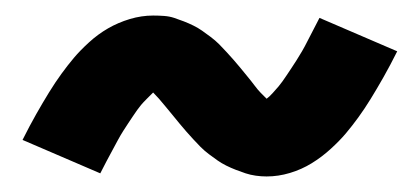

<svg xmlns="http://www.w3.org/2000/svg" viewBox="-20 -419 540 247"><path d="M323 -192Q316 -192 309 -193Q302 -194 296 -196Q290 -198 283.5 -200.5Q277 -203 271 -206Q265 -209 260 -212.5Q255 -216 249 -220.5Q243 -225 238 -230Q233 -235 228.5 -240Q224 -245 219.5 -250Q215 -255 211 -260Q207 -265 202 -271Q197 -277 192.5 -282.5Q188 -288 184.5 -292Q181 -296 177 -300Q174 -297 169 -292Q164 -287 161.5 -284Q159 -281 156.5 -277.5Q154 -274 151 -269.5Q148 -265 145 -260.5Q142 -256 138.5 -250.5Q135 -245 131.5 -238.5Q128 -232 124.5 -225.5Q121 -219 117 -211.5Q113 -204 109 -196L9 -239Q18 -257 26.5 -272Q35 -287 43 -300Q51 -313 59 -324Q67 -335 75 -344.5Q83 -354 94.5 -364.5Q106 -375 119 -382.5Q132 -390 147 -394.5Q162 -399 177 -399Q184 -399 191 -398.5Q198 -398 204 -396Q210 -394 216.5 -391.5Q223 -389 229 -386Q235 -383 240 -379.5Q245 -376 251 -371.5Q257 -367 262 -362Q267 -357 271.5 -352Q276 -347 280.5 -342Q285 -337 289 -332Q293 -327 298 -321Q303 -315 307.5 -309Q312 -303 315.5 -299.5Q319 -296 323 -292Q326 -294 331 -299.5Q336 -305 338.5 -308Q341 -311 343.5 -314.5Q346 -318 349 -322.5Q352 -327 355 -331.5Q358 -336 361.5 -341.5Q365 -347 368.5 -353Q372 -359 375.5 -366Q379 -373 383 -380.5Q387 -388 391 -396L491 -353Q482 -335 473.5 -320Q465 -305 457 -292Q449 -279 441 -268Q433 -257 425 -247.5Q417 -238 405.5 -227.5Q394 -217 381 -209Q368 -201 353 -196.5Q338 -192 323 -192Z"/></svg>

Font: Iosevka Julsh Curly
Style: Bold
Weight: 700
Designer: Belleve Invis
Foundry: Belleve Invis
Version: Version 15.0.2; ttfautohint (v1.8.4)